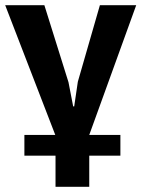

<svg xmlns="http://www.w3.org/2000/svg" viewBox="-27 -520 545 740"><path d="M67 0H186L-7 -500H144L237 -203L255 -110H259L273 -205L358 -500H498L317 0H437V80H317V200H187V80H67Z"/></svg>

Font: PTSans
Style: Bold
Weight: 700
Designer: A.Korolkova, O.Umpeleva, V.Yefimov
Foundry: ParaType Ltd
Version: Version 2.003W OFL